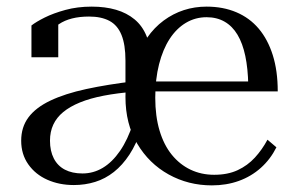

<svg xmlns="http://www.w3.org/2000/svg" viewBox="-20 -548 895 580"><path d="M389 -303 387 -271Q335 -267 293.5 -259Q252 -251 221.5 -238.5Q191 -226 171 -209.5Q151 -193 141 -171.5Q131 -150 131 -123Q131 -92 142.5 -69.5Q154 -47 176 -35.5Q198 -24 229 -24Q262 -24 290.5 -41Q319 -58 342.5 -92Q366 -126 382 -176L407 -158Q392 -113 371 -81Q350 -49 324 -28.5Q298 -8 267.5 1.5Q237 11 203 11Q159 11 123 -5Q87 -21 65.5 -51.5Q44 -82 44 -123Q44 -164 66 -193.5Q88 -223 132 -244Q176 -265 240.5 -279Q305 -293 389 -303ZM257 -528Q298 -528 330.5 -518.5Q363 -509 386.5 -489.5Q410 -470 422.5 -439.5Q435 -409 435 -367L359 -271V-365Q359 -413 347 -442.5Q335 -472 310.5 -485Q286 -498 249 -498Q192 -498 158 -475Q124 -452 101 -418Q103 -437 107.5 -450.5Q112 -464 119.5 -473Q127 -482 136.5 -485.5Q146 -489 156 -488V-375H75V-471Q89 -482 115 -495Q141 -508 177.5 -518Q214 -528 257 -528ZM627 -20Q668 -20 698 -34Q728 -48 750 -72Q772 -96 788 -126L815 -103Q797 -67 768 -41Q739 -15 701.5 -1.5Q664 12 620 12Q549 12 489.5 -21Q430 -54 394.5 -114Q359 -174 359 -255Q359 -288 361 -306.5Q363 -325 366.5 -335Q370 -345 376 -350.5Q382 -356 390 -362Q403 -403 424.5 -434Q446 -465 474.5 -486Q503 -507 535.5 -517.5Q568 -528 604 -528Q654 -528 694 -511Q734 -494 761.5 -461.5Q789 -429 804 -381.5Q819 -334 819 -272H422L421 -302H758L730 -291Q729 -341 721 -379Q713 -417 697.5 -443Q682 -469 658.5 -482.5Q635 -496 604 -496Q570 -496 541.5 -479Q513 -462 492.5 -430.5Q472 -399 460.5 -354Q449 -309 449 -253Q449 -197 462 -153.5Q475 -110 499 -80.5Q523 -51 555.5 -35.5Q588 -20 627 -20Z"/></svg>

Font: Roboto Serif 144pt
Style: Regular
Weight: 400
Version: Version 1.008